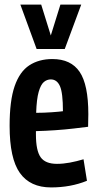

<svg xmlns="http://www.w3.org/2000/svg" viewBox="-20 -809 425 839"><path d="M203 10Q112 10 67 -53Q22 -116 22 -259Q22 -369 44 -432.5Q66 -496 108 -523.5Q150 -551 209 -551Q290 -551 328 -495Q366 -439 366 -310Q366 -302 365.5 -284Q365 -266 365 -255Q341 -252 303 -247.5Q265 -243 221.5 -240Q178 -237 137 -236Q137 -232 137 -228.5Q137 -225 137 -221Q137 -151 157.5 -122Q178 -93 229 -93Q256 -93 285.5 -98.5Q315 -104 345 -113L360 -19Q289 10 203 10ZM138 -316Q172 -316 206.5 -318.5Q241 -321 255 -323Q255 -403 242 -432.5Q229 -462 202 -462Q185 -462 171.5 -450.5Q158 -439 149 -407.5Q140 -376 138 -316ZM335 -789 263 -595H140L69 -789H160L202 -654L244 -789Z"/></svg>

Font: Georama Condensed SemiBold
Style: Regular
Weight: 600
Width: 3
Designer: Jean-Baptiste Levee
Foundry: Production Type
Version: Version 1.000